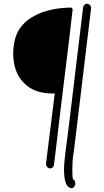

<svg xmlns="http://www.w3.org/2000/svg" viewBox="-20 -802 552 1017"><path d="M358 195Q355 195 347 191Q331 182 325 156Q319 130 319 101Q319 71 322.5 43Q326 15 327 1Q328 -6 333 -43.5Q338 -81 345.5 -142Q353 -203 362 -278.5Q371 -354 381 -437Q391 -520 401 -603.5Q411 -687 420 -761Q422 -772 427.5 -777Q433 -782 440 -782Q449 -782 456.5 -775Q464 -768 462 -754Q453 -680 443 -597Q433 -514 423 -431Q413 -348 404 -272Q395 -196 387.5 -135.5Q380 -75 375.5 -37Q371 1 370 8Q366 27 364.5 53Q363 79 363 101Q363 120 364 133Q365 146 368 148Q379 155 379 169Q379 178 373.5 186.5Q368 195 358 195ZM246 90Q237 90 230 82.5Q223 75 224 62L270 -307H255Q160 -307 105 -364Q50 -421 50 -519Q50 -540 53 -561Q60 -616 85.5 -652Q111 -688 148 -710Q185 -732 225 -743.5Q265 -755 300.5 -758.5Q336 -762 358 -762L365 -754Q356 -672 345 -582Q334 -492 323 -402Q312 -312 302 -230.5Q292 -149 284.5 -84Q277 -19 272 21.5Q267 62 266 69Q265 80 259 85Q253 90 246 90Z"/></svg>

Font: Twinkle Star
Style: Regular
Weight: 400
Designer: Robert E. Leuschke
Foundry: Robert E. Leuschke
Version: Version 2.010; ttfautohint (v1.8.3)